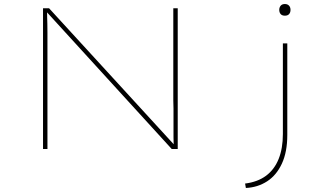

<svg xmlns="http://www.w3.org/2000/svg" viewBox="-20 -741 1659 955"><path d="M194 0V-700H224L849 -18L844 -17Q843 -35 843 -57.5Q843 -80 843 -104.5Q843 -129 843 -153.5Q843 -178 843 -200.5Q843 -223 842 -241V-700H864V0H834L209 -685H214Q214 -673 214.5 -657.5Q215 -642 215.5 -622.5Q216 -603 216 -579.5Q216 -556 216 -529Q216 -502 216 -470V0ZM1203 194 1199 172Q1262 164 1303.5 133Q1345 102 1366 49.5Q1387 -3 1387 -74V-525H1409V-70Q1409 15 1382 73Q1355 131 1308.5 161Q1262 191 1203 194ZM1397 -663Q1383 -663 1376 -671Q1369 -679 1369 -692Q1369 -704 1376 -712.5Q1383 -721 1397 -721Q1410 -721 1417.5 -713Q1425 -705 1425 -692Q1425 -679 1418 -671Q1411 -663 1397 -663Z"/></svg>

Font: Lexend Zetta Thin
Style: Regular
Weight: 250
Version: Version 1.007